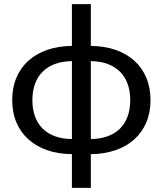

<svg xmlns="http://www.w3.org/2000/svg" viewBox="-20 -738 786 928"><path d="M419 -66Q465 -66.5 500.5 -79.5Q536 -92.5 560.2 -116.8Q584.5 -141 597 -175.8Q609.5 -210.5 609.5 -254Q609.5 -297.5 597 -332.2Q584.5 -367 560.2 -391.2Q536 -415.5 500.5 -428.8Q465 -442 419 -442.5ZM327.5 -442.5Q281 -442 245.5 -428.8Q210 -415.5 185.8 -391.2Q161.5 -367 149 -332.2Q136.5 -297.5 136.5 -254Q136.5 -210.5 149 -175.8Q161.5 -141 185.8 -116.8Q210 -92.5 245.5 -79.5Q281 -66.5 327.5 -66ZM419 -516Q485 -515.5 538.2 -497Q591.5 -478.5 629.2 -444.5Q667 -410.5 687.2 -362.2Q707.5 -314 707.5 -254.5Q707.5 -194.5 687.2 -146.5Q667 -98.5 629.2 -64.5Q591.5 -30.5 538.2 -12Q485 6.5 419 7V170H327.5V7Q261.5 6.5 208.2 -12Q155 -30.5 117.2 -64.5Q79.5 -98.5 59.2 -146.5Q39 -194.5 39 -254.5Q39 -314 59.2 -362.2Q79.5 -410.5 117.2 -444.5Q155 -478.5 208.2 -497Q261.5 -515.5 327.5 -516V-718H419Z"/></svg>

Font: Lato 2
Style: Regular
Weight: 500
Designer: Lukasz Dziedzic with Adam Twardoch and Botio Nikoltchev
Foundry: tyPoland Lukasz Dziedzic
Version: Version 2.015; 2015-08-06; http://www.latofonts.com/